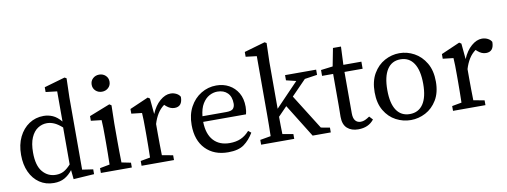

<svg xmlns="http://www.w3.org/2000/svg" viewBox="-61 -1072 3744 1417"><g transform="rotate(-10 1811.0 -363.5)"><path d="M135 -235Q135 -137 174.5 -90.5Q214 -44 274 -44Q307 -44 332.5 -57.5Q358 -71 386 -102V-379Q352 -409 325 -420Q298 -431 273 -431Q236 -431 204.5 -410.5Q173 -390 154 -346.5Q135 -303 135 -235ZM396 10 389 -59Q363 -25 329.5 -6Q296 13 249 13Q188 13 142 -18Q96 -49 70.5 -104.5Q45 -160 45 -233Q45 -310 73 -367Q101 -424 149 -456Q197 -488 258 -488Q293 -488 325.5 -474Q358 -460 389 -423V-649L304 -659V-695L460 -740L474 -732L470 -589V-48L551 -36V0Z M602 0V-36L676 -50Q677 -88 677.5 -132Q678 -176 678 -210V-257Q678 -298 677.5 -325.5Q677 -353 675 -383L596 -392V-427L751 -488L766 -478L763 -342V-210Q763 -177 763.5 -132.5Q764 -88 765 -50L834 -36V0ZM715 -589Q687 -589 667.5 -607Q648 -625 648 -653Q648 -681 667.5 -699Q687 -717 715 -717Q743 -717 762.5 -699Q782 -681 782 -653Q782 -625 762.5 -607Q743 -589 715 -589Z M907 0V-36L979 -49Q980 -87 980.5 -131.5Q981 -176 981 -210V-258Q981 -299 980.5 -326Q980 -353 978 -383L899 -392V-427L1039 -488L1054 -478L1065 -360Q1090 -420 1129.5 -454Q1169 -488 1209 -488Q1232 -488 1252 -478Q1272 -468 1281 -451Q1281 -378 1222 -378Q1205 -378 1190 -384.5Q1175 -391 1161 -403L1149 -414Q1119 -392 1099 -360Q1079 -328 1066 -285V-210Q1066 -177 1066.5 -133Q1067 -89 1068 -51L1150 -36V0Z M1552 -442Q1521 -442 1491.5 -426Q1462 -410 1440.5 -375Q1419 -340 1413 -282H1591Q1632 -282 1644 -297Q1656 -312 1656 -334Q1656 -386 1628 -414Q1600 -442 1552 -442ZM1555 13Q1449 13 1386 -52Q1323 -117 1323 -232Q1323 -309 1354 -366.5Q1385 -424 1437.5 -456Q1490 -488 1552 -488Q1605 -488 1647 -465Q1689 -442 1714 -399.5Q1739 -357 1739 -296Q1739 -279 1737 -264.5Q1735 -250 1732 -240H1411Q1413 -148 1457 -100Q1501 -52 1578 -52Q1625 -52 1660.5 -67.5Q1696 -83 1726 -117L1747 -100Q1716 -48 1674 -17.5Q1632 13 1555 13Z M1803 0V-36L1883 -50Q1884 -90 1884.5 -130.5Q1885 -171 1885 -210V-649L1803 -659V-695L1959 -740L1973 -732L1969 -589V-240L2062 -337L2140 -418L2066 -436V-475H2299V-436L2205 -422L2095 -309L2259 -48L2325 -36V0H2189L2035 -248L1969 -180Q1969 -148 1969.5 -115Q1970 -82 1971 -50L2051 -36V0Z M2530 13Q2478 13 2447 -15Q2416 -43 2416 -101Q2416 -120 2416.5 -138.5Q2417 -157 2417 -186V-422H2334V-466L2423 -477L2449 -611H2509L2503 -475H2638V-422H2502V-112Q2502 -74 2517 -56.5Q2532 -39 2557 -39Q2574 -39 2589.5 -46Q2605 -53 2624 -66L2648 -40Q2607 13 2530 13Z M2924 13Q2866 13 2813.5 -14.5Q2761 -42 2728 -97.5Q2695 -153 2695 -235Q2695 -318 2728 -374.5Q2761 -431 2813.5 -459.5Q2866 -488 2924 -488Q2982 -488 3034.5 -459.5Q3087 -431 3120.5 -374.5Q3154 -318 3154 -235Q3154 -153 3120.5 -97.5Q3087 -42 3034.5 -14.5Q2982 13 2924 13ZM2924 -32Q2989 -32 3024 -83.5Q3059 -135 3059 -235Q3059 -336 3024 -389Q2989 -442 2924 -442Q2859 -442 2824.5 -389Q2790 -336 2790 -235Q2790 -135 2824.5 -83.5Q2859 -32 2924 -32Z M3241 0V-36L3313 -49Q3314 -87 3314.5 -131.5Q3315 -176 3315 -210V-258Q3315 -299 3314.5 -326Q3314 -353 3312 -383L3233 -392V-427L3373 -488L3388 -478L3399 -360Q3424 -420 3463.5 -454Q3503 -488 3543 -488Q3566 -488 3586 -478Q3606 -468 3615 -451Q3615 -378 3556 -378Q3539 -378 3524 -384.5Q3509 -391 3495 -403L3483 -414Q3453 -392 3433 -360Q3413 -328 3400 -285V-210Q3400 -177 3400.5 -133Q3401 -89 3402 -51L3484 -36V0Z"/></g></svg>

Font: Source Serif 4
Style: Regular
Weight: 400
Designer: Frank Grießhammer
Foundry: Adobe
Version: Version 4.005;hotconv 1.1.0;makeotfexe 2.6.0